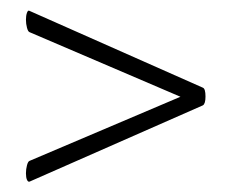

<svg xmlns="http://www.w3.org/2000/svg" viewBox="-20 -375 447 370"><path d="M376 -189Q376 -175 371 -172L37 -25Q34 -24 32 -28.5Q30 -33 30 -41Q30 -49 32 -56.5Q34 -64 37 -65L350 -198V-179L37 -313Q34 -314 32 -321.5Q30 -329 30 -337Q30 -345 32 -350.5Q34 -356 37 -354L371 -206Q376 -204 376 -189Z"/></svg>

Font: Cormorant Infant
Style: Regular
Weight: 400
Designer: Christian Thalmann (Catharsis Fonts)
Foundry: Catharsis Fonts
Version: Version 4.000